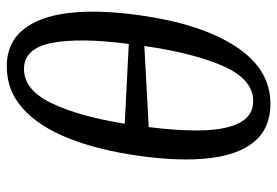

<svg xmlns="http://www.w3.org/2000/svg" viewBox="-146 -664 820 568"><g transform="rotate(-90 264.0 -380.0)"><path d="M241 10Q169 10 129.5 -37Q90 -84 80 -171Q70 -258 87 -379Q104 -500 139 -587.5Q174 -675 227 -722.5Q280 -770 352 -770Q420 -770 459.5 -722.5Q499 -675 509.5 -587Q520 -499 503 -378Q478 -197 411 -93.5Q344 10 241 10ZM418 -409Q437 -554 421 -636.5Q405 -719 344 -719Q282 -719 243 -638Q204 -557 182 -421ZM249 -41Q312 -41 351 -126.5Q390 -212 412 -363L172 -350Q160 -255 162.5 -186Q165 -117 186 -79Q207 -41 249 -41Z"/></g></svg>

Font: Noto Serif Condensed
Style: Italic
Weight: 400
Width: 3
Italic angle: -12°
Designer: Monotype Design Team
Foundry: Monotype Imaging Inc.
Version: Version 2.014; ttfautohint (v1.8.4.7-5d5b)